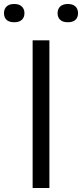

<svg xmlns="http://www.w3.org/2000/svg" viewBox="-66 -942 411 962"><path d="M97.5 0V-740H181.5V0ZM274 -830.5Q249 -830.5 235.8 -842.5Q222.5 -854.5 222.5 -876Q222.5 -897 235.8 -909.5Q249 -922 274 -922Q299 -922 312 -909.5Q325 -897 325 -876Q325 -854.5 312 -842.5Q299 -830.5 274 -830.5ZM5 -830.5Q-20 -830.5 -33 -842.5Q-46 -854.5 -46 -876Q-46 -897 -33 -909.5Q-20 -922 5 -922Q30 -922 43.2 -909.5Q56.5 -897 56.5 -876Q56.5 -854.5 43.2 -842.5Q30 -830.5 5 -830.5Z"/></svg>

Font: Encode Sans Expanded
Style: Regular
Weight: 400
Width: 7
Designer: Multiple Designers
Foundry: Impallari Type
Version: Version 3.000; ttfautohint (v1.8.3) -l 8 -r 50 -G 200 -x 14 